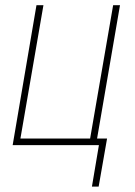

<svg xmlns="http://www.w3.org/2000/svg" viewBox="-20 -548 511 725"><path d="M27.8 0 117.7 -528.3H144L57.1 -24.9H320.3L407.2 -528.3H433.1L342.3 0ZM384.3 -24.9 352.5 156.7H327.1L353.5 0H308.1L312 -24.9Z"/></svg>

Font: Roboto Condensed Thin
Style: Italic
Weight: 250
Italic angle: -12°
Designer: Christian Robertson
Foundry: Google
Version: Version 3.008; 2023